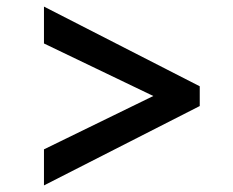

<svg xmlns="http://www.w3.org/2000/svg" viewBox="-20 -591 708 583"><path d="M113.5 -28V-137.5L445.5 -299.5L113.5 -459V-571L586.5 -329V-269Z"/></svg>

Font: Merriweather 28pt Black
Style: Regular
Weight: 900
Version: Version 2.100